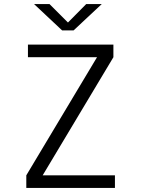

<svg xmlns="http://www.w3.org/2000/svg" viewBox="-20 -918 690 938"><path d="M108.5 0V-61.5L454 -638.5H116.5V-700H534V-638.5L188.5 -61.5H541.5V0ZM146.5 -898H222L312 -808L401 -898H477L339.5 -769.5H283.5Z"/></svg>

Font: Trispace Light
Style: Regular
Weight: 300
Designer: Tyler Finck
Foundry: Etcetera Type Company
Version: Version 1.210; ttfautohint (v1.8.3)